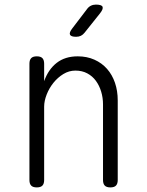

<svg xmlns="http://www.w3.org/2000/svg" viewBox="-20 -805 640 835"><path d="M172 -341V-22Q172 -6 164.5 2Q157 10 140 10Q123 10 115.5 2Q108 -6 108 -22V-528Q108 -544 115.5 -552Q123 -560 140 -560Q157 -560 164.5 -552Q172 -544 172 -528V-452Q190 -503 226.5 -531.5Q263 -560 318 -560Q358 -560 390.5 -545.5Q423 -531 445.5 -505.5Q468 -480 480 -445Q492 -410 492 -368V-22Q492 -6 484.5 2Q477 10 460 10Q443 10 435.5 2Q428 -6 428 -22V-351Q428 -380 420 -406.5Q412 -433 397 -453.5Q382 -474 359.5 -486Q337 -498 308 -498Q280 -498 255.5 -483Q231 -468 212.5 -445Q194 -422 183 -394Q172 -366 172 -341ZM311 -645Q289 -645 284.5 -654Q280 -663 294 -681L358 -765Q365 -775 375 -780Q385 -785 397 -785Q422 -785 426 -775.5Q430 -766 415 -747L348 -663Q341 -654 332 -649.5Q323 -645 311 -645Z"/></svg>

Font: Maple Mono ExtraLight
Style: Regular
Weight: 275
Monospace: yes
Designer: subframe7536
Version: Version 7.000